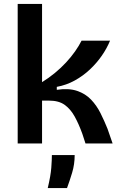

<svg xmlns="http://www.w3.org/2000/svg" viewBox="-20 -730 614 977"><path d="M70 0V-710H194V-312Q228 -333 259 -358.5Q290 -384 316 -412Q342 -440 362 -468.5Q382 -497 395 -523H540Q524 -484 498 -446.5Q472 -409 437.5 -376.5Q403 -344 360.5 -320.5Q318 -297 269 -288V-273Q330 -282 372.5 -267.5Q415 -253 443.5 -223Q472 -193 491.5 -154Q511 -115 527 -75L553 0H415L399 -49Q381 -99 360 -137Q339 -175 309 -196.5Q279 -218 230 -218H194V0ZM223 227Q238 164 241 123.5Q244 83 244 59H360Q360 106 347 149Q334 192 321 227Z"/></svg>

Font: Bricolage Grotesque 16pt SemiBold
Style: Regular
Weight: 600
Version: Version 1.001;gftools[0.9.33.dev8+g029e19f]